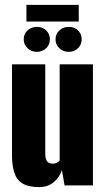

<svg xmlns="http://www.w3.org/2000/svg" viewBox="-20 -758 431 785"><path d="M141 7Q95 7 71 -8.5Q47 -24 38 -53.5Q29 -83 29 -124V-495H165V-130Q165 -118 167.5 -109Q170 -100 176.5 -94.5Q183 -89 195 -89Q203 -89 208.5 -91Q214 -93 218 -96Q222 -99 224 -102V-495H360V0H244L233 -63Q224 -33 199.5 -13Q175 7 141 7ZM131 -546Q108 -546 92.5 -561Q77 -576 77 -597Q77 -619 92.5 -633.5Q108 -648 131 -648Q154 -648 169 -633.5Q184 -619 184 -597Q184 -576 169 -561Q154 -546 131 -546ZM261 -546Q238 -546 222.5 -561Q207 -576 207 -597Q207 -619 222.5 -633.5Q238 -648 261 -648Q284 -648 299 -633.5Q314 -619 314 -597Q314 -576 299 -561Q284 -546 261 -546ZM88 -670V-738H302V-670Z"/></svg>

Font: Alumni Sans ExtraBold
Style: Regular
Weight: 800
Designer: Robert E. Leuschke
Foundry: Robert E. Leuschke
Version: Version 1.018